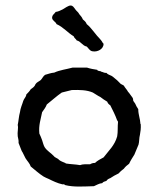

<svg xmlns="http://www.w3.org/2000/svg" viewBox="-20 -684 563 693"><path d="M487 -236C486 -256 479 -270 479 -290C474 -297 471 -303 468 -310C466 -314 463 -316 461 -320C460 -324 461 -328 458 -332C452 -339 448 -347 442 -353C438 -361 431 -367 427 -375C423 -378 419 -379 416 -381C410 -386 408 -390 403 -394C396 -399 390 -406 383 -410C375 -414 369 -415 364 -421C356 -420 353 -424 346 -425C343 -429 332 -426 331 -432C318 -434 306 -436 294 -440H242C220 -434 195 -431 176 -422C164 -421 154 -417 143 -414C136 -410 133 -401 127 -395C121 -390 112 -387 108 -380C105 -371 98 -367 91 -362C87 -355 81 -349 75 -343C74 -333 67 -329 64 -320C60 -306 54 -295 52 -279C48 -265 47 -247 44 -233C47 -220 42 -208 44 -192C45 -184 48 -179 47 -168L58 -140C59 -137 60 -137 61 -135L72 -113C78 -103 87 -95 91 -83C106 -71 121 -57 137 -47C142 -44 149 -41 156 -38C170 -31 189 -22 204 -19C206 -18 209 -19 211 -19L215 -16C246 -8 281 -11 319 -12C329 -16 337 -22 349 -23C352 -28 358 -29 364 -31C367 -36 372 -39 378 -41C387 -47 397 -53 408 -58C413 -64 420 -70 427 -75C432 -82 439 -88 446 -93C451 -104 458 -115 465 -126L480 -162C483 -172 482 -187 485 -197C487 -209 489 -220 488 -235C488 -236 488 -237 487 -236ZM403 -249C405 -249 404 -247 405 -246C406 -246 406 -245 406 -244C404 -228 406 -208 403 -192C394 -159 372 -140 354 -116C343 -110 331 -104 323 -96C315 -96 310 -94 305 -91C292 -91 278 -92 269 -88C252 -91 236 -91 217 -94C217 -96 216 -96 215 -96C208 -99 199 -102 193 -107C189 -113 179 -114 174 -121C164 -132 150 -139 141 -153C137 -160 135 -169 132 -178C129 -186 126 -194 122 -202C119 -232 127 -253 132 -279C138 -288 145 -296 149 -307C167 -321 184 -337 203 -350L239 -359C269 -360 294 -359 315 -350C324 -345 333 -338 342 -334C350 -328 358 -322 367 -317C369 -311 373 -307 378 -304C387 -286 396 -269 403 -249ZM252 -650C246 -658 243 -664 235 -664C228 -665 213 -654 206 -650C198 -646 190 -642 181 -641C177 -634 168 -631 168 -619C170 -608 181 -606 184 -597C209 -586 224 -566 246 -553C248 -546 254 -544 257 -538C272 -535 277 -519 293 -516C299 -511 303 -501 313 -499C332 -495 354 -507 354 -526C352 -526 353 -529 351 -529C344 -543 332 -551 323 -564C313 -575 305 -588 293 -597C290 -605 285 -609 279 -614C276 -622 271 -627 266 -633C263 -640 256 -644 252 -650Z"/></svg>

Font: FuturaRener
Style: Regular
Weight: 400
Designer: BSozoo
Foundry: BSozoo
Version: Version 1.0